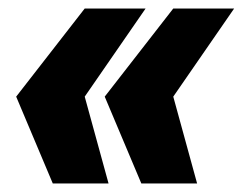

<svg xmlns="http://www.w3.org/2000/svg" viewBox="-20 -530 570 451"><path d="M312 -99 226 -303 387 -510H530L387 -303L443 -99ZM104 -99 18 -303 179 -510H322L179 -303L235 -99Z"/></svg>

Font: Saira Thin Black
Style: Italic
Weight: 900
Italic angle: -12°
Version: Version 1.101